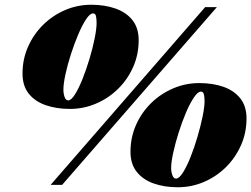

<svg xmlns="http://www.w3.org/2000/svg" viewBox="-20 -780 1060 810"><path d="M275 -320.5Q218.5 -320.5 173 -336.2Q127.5 -352 101.2 -385Q75 -418 75 -469.5Q75 -530.5 98.5 -583.2Q122 -636 162.5 -675.8Q203 -715.5 255.2 -737.8Q307.5 -760 365 -760Q422 -760 467.2 -744Q512.5 -728 538.8 -695Q565 -662 565 -610.5Q565 -549.5 541.5 -496.8Q518 -444 477.5 -404.5Q437 -365 384.8 -342.8Q332.5 -320.5 275 -320.5ZM845.5 -750H895L242 0H193.5ZM372.5 -723.5Q359.5 -723.5 343 -698.5Q326.5 -673.5 309.8 -634Q293 -594.5 278.8 -550Q264.5 -505.5 256 -465.8Q247.5 -426 247.5 -401.5Q247.5 -385 252.5 -370.8Q257.5 -356.5 267.5 -356.5Q280.5 -356.5 296.5 -382Q312.5 -407.5 328.5 -447.8Q344.5 -488 358 -533.2Q371.5 -578.5 379.5 -618.8Q387.5 -659 387.5 -683.5Q387.5 -700 385 -711.8Q382.5 -723.5 372.5 -723.5ZM730 10Q673.5 10 628.2 -6Q583 -22 556.8 -55Q530.5 -88 530.5 -139.5Q530.5 -200.5 554 -253.2Q577.5 -306 618 -345.5Q658.5 -385 710.8 -407.2Q763 -429.5 820.5 -429.5Q877.5 -429.5 922.5 -413.8Q967.5 -398 993.8 -365Q1020 -332 1020 -280.5Q1020 -219.5 996.5 -166.8Q973 -114 932.5 -74.2Q892 -34.5 839.8 -12.2Q787.5 10 730 10ZM827.5 -393.5Q814.5 -393.5 797.8 -368.5Q781 -343.5 764.2 -304Q747.5 -264.5 733.5 -220Q719.5 -175.5 710.8 -135.8Q702 -96 702 -71.5Q702 -55 707.2 -40.8Q712.5 -26.5 722.5 -26.5Q735.5 -26.5 751.8 -52Q768 -77.5 784 -117.8Q800 -158 813.2 -203.2Q826.5 -248.5 834.8 -288.8Q843 -329 843 -353.5Q843 -370 840.2 -381.8Q837.5 -393.5 827.5 -393.5Z"/></svg>

Font: Bodoni* 06pt Fatface
Style: Italic
Weight: 900
Italic angle: -13°
Version: Version 2.3